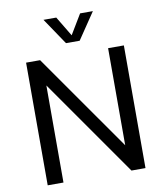

<svg xmlns="http://www.w3.org/2000/svg" viewBox="-97 -1000 927 1079"><g transform="rotate(-10 366.0 -460.0)"><path d="M87 -700H167L555 -146V-700H645V0H565L177 -554V0H87ZM225 -920H298L366 -807L434 -920H507L405 -769H327Z"/></g></svg>

Font: Moderustic
Style: Regular
Weight: 400
Designer: Tural Alisoy
Foundry: TAFT Foundry
Version: Version 2.120